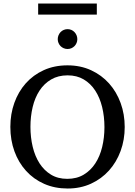

<svg xmlns="http://www.w3.org/2000/svg" viewBox="-20 -1060 771 1096"><path d="M576.2 -334Q576.2 -395 563 -449Q549.8 -502.9 523.4 -543.2Q497.1 -583.5 457.8 -606.7Q418.5 -629.9 366.2 -629.9Q312 -629.9 272 -606.4Q231.9 -583 205.6 -542.7Q179.2 -502.4 166.5 -449Q153.8 -395.5 153.8 -335.9Q153.8 -275.9 166.7 -221.9Q179.7 -168 205.8 -127.4Q231.9 -86.9 271.2 -63Q310.5 -39.1 363.8 -39.1Q418 -39.1 457.8 -63Q497.6 -86.9 523.9 -127.2Q550.3 -167.5 563.2 -220.9Q576.2 -274.4 576.2 -334ZM691.9 -335Q691.9 -262.2 668.5 -198.2Q645 -134.3 602.3 -86.7Q559.6 -39.1 499.5 -11.5Q439.5 16.1 366.2 16.1Q292.5 16.1 232.2 -10.5Q171.9 -37.1 128.9 -84.5Q85.9 -131.8 62.5 -196Q39.1 -260.3 39.1 -335.9Q39.1 -409.2 62 -473.1Q85 -537.1 127.4 -584.7Q169.9 -632.3 230.2 -659.7Q290.5 -687 365.2 -687Q439.5 -687 499.8 -659.2Q560.1 -631.3 602.8 -583.5Q645.5 -535.6 668.7 -471.7Q691.9 -407.7 691.9 -335ZM421.4 -836.4Q421.4 -824.7 417 -814.5Q412.6 -804.2 405 -796.6Q397.5 -789.1 387.5 -784.7Q377.4 -780.3 365.7 -780.3Q354 -780.3 343.8 -784.7Q333.5 -789.1 325.9 -796.6Q318.4 -804.2 314 -814.5Q309.6 -824.7 309.6 -836.4Q309.6 -848.1 314 -858.6Q318.4 -869.1 325.9 -877Q333.5 -884.8 343.8 -889.2Q354 -893.6 365.7 -893.6Q377.4 -893.6 387.5 -889.2Q397.5 -884.8 405 -877Q412.6 -869.1 417 -858.6Q421.4 -848.1 421.4 -836.4ZM197.8 -976.6V-1040H532.7V-976.6Z"/></svg>

Font: Charis SIL Am
Style: Regular
Weight: 400
Foundry: SIL International
Version: Version 5.000